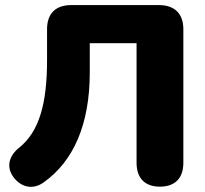

<svg xmlns="http://www.w3.org/2000/svg" viewBox="-20 -725 805 755"><path d="M609 9C668 9 701 -24 701 -85V-610C701 -671 667 -705 605 -705H260C198 -705 165 -671 165 -610V-488C165 -317 134 -207 55 -144C15 -112 3 -68 34 -27C66 14 112 21 152 -8C269 -91 333 -236 333 -440V-555H517V-85C517 -24 550 9 609 9Z"/></svg>

Font: Nunito Black
Style: Regular
Weight: 900
Designer: Vernon Adams
Foundry: Vernon Adams
Version: Version 3.602